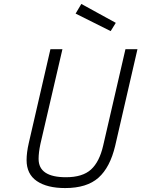

<svg xmlns="http://www.w3.org/2000/svg" viewBox="-20 -945 718 975"><path d="M364 -876 393 -925 568 -829 542 -787ZM115 -132Q115 -170 126 -218L236 -695H297L185 -213Q176 -170 176 -138Q176 -45 315 -45Q399 -45 442 -84Q485 -123 504 -206L617 -695H678L565 -205Q539 -95 480 -42.5Q421 10 311 10Q219 10 167 -25.5Q115 -61 115 -132Z"/></svg>

Font: Cairo Light
Style: Italic
Weight: 300
Italic angle: -13°
Designer: Mohamed Gaber, Accademia di Belle Arti di Urbino and others
Foundry: Kief Type Foundry, Accademia di Belle Arti di Urbino and others
Version: Version 3.011